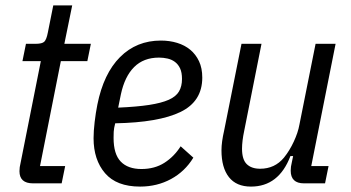

<svg xmlns="http://www.w3.org/2000/svg" viewBox="-20 -678 1298 710"><path d="M102 0Q52 0 52 -45Q52 -53 53 -60Q54 -67 56 -75L131 -452H63L76 -516H112Q136 -516 144 -524Q152 -532 157 -558L177 -658H247L218 -516H316L303 -452H205L128 -64H221L208 0Z M498 12Q411 12 368.5 -37.5Q326 -87 326 -167Q326 -193 330 -227Q334 -261 340 -291Q363 -406 424 -467Q485 -528 575 -528Q607 -528 635 -519.5Q663 -511 683.5 -494Q704 -477 716 -451.5Q728 -426 728 -391Q728 -303 647.5 -264Q567 -225 406 -222Q401 -203 400.5 -190.5Q400 -178 400 -168Q400 -108 426.5 -80.5Q453 -53 503 -53Q552 -53 588 -76Q624 -99 648 -137L695 -95Q664 -44 612.5 -16Q561 12 498 12ZM568 -465Q511 -465 476 -430Q441 -395 427 -329L417 -280Q486 -283 531.5 -290Q577 -297 604 -309Q631 -321 642 -340Q653 -359 653 -386Q653 -410 646 -425Q639 -440 627 -449Q615 -458 599.5 -461.5Q584 -465 568 -465Z M947 -516 883 -194Q875 -156 875 -128Q875 -88 892.5 -71Q910 -54 942 -54Q996 -54 1030 -95Q1051 -121 1066.5 -154.5Q1082 -188 1087 -216L1147 -516H1221L1131 -64H1195L1182 0H1104Q1055 0 1055 -47Q1055 -55 1056 -62Q1057 -69 1059 -77L1064 -101H1054Q1011 12 908 12Q854 12 826.5 -23Q799 -58 799 -122Q799 -138 801.5 -156Q804 -174 809 -196L873 -516Z"/></svg>

Font: IBM Plex Sans Condensed
Style: Italic
Weight: 400
Width: 3
Italic angle: -11°
Designer: Mike Abbink, Paul van der Laan, Pieter van Rosmalen
Foundry: Bold Monday
Version: Version 1.3